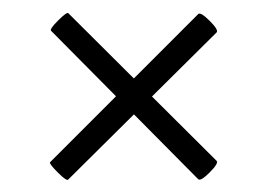

<svg xmlns="http://www.w3.org/2000/svg" viewBox="-20 -342 422 303"><path d="M59 -86 293 -320Q297 -323 311 -309Q325 -295 322 -291L88 -59Q86 -55 71.5 -69.5Q57 -84 59 -86ZM88 -321 322 -88Q325 -84 311 -70Q297 -56 293 -59L61 -293Q57 -295 71.5 -309.5Q86 -324 88 -321Z"/></svg>

Font: Cormorant
Style: Regular
Weight: 400
Designer: Christian Thalmann (Catharsis Fonts)
Foundry: Catharsis Fonts
Version: Version 4.000